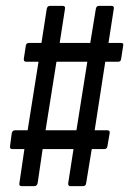

<svg xmlns="http://www.w3.org/2000/svg" viewBox="-20 -633 439 653"><path d="M53 0Q44 0 46 -10L63 -126H22Q13 -126 14 -135L20 -180Q22 -190 32 -190H74L111 -423H69Q60 -423 61 -433L68 -479Q70 -487 79 -487H121L139 -603Q141 -613 150 -613H193Q203 -613 201 -603L183 -487H287L306 -603Q308 -613 316 -613H359Q369 -613 367 -603L349 -487H392Q401 -487 399 -478L392 -433Q391 -423 382 -423H338L302 -190H344Q355 -190 353 -180L345 -134Q343 -126 335 -126H292L273 -10Q272 0 262 0H219Q211 0 212 -10L230 -126H125L108 -10Q106 0 96 0ZM135 -190H240L277 -423H172Z"/></svg>

Font: Sofia Sans Extra Condensed Medium
Style: Italic
Weight: 500
Italic angle: -9°
Version: Version 4.100